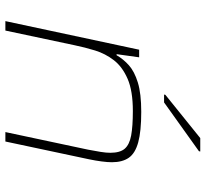

<svg xmlns="http://www.w3.org/2000/svg" viewBox="-46 -738 783 732"><g transform="rotate(90 346.0 -371.5)"><path d="M60 0 169 -510H198L186 -424H190Q205 -450 228.5 -471Q252 -492 294 -505Q336 -518 406 -518Q480 -518 522 -506.5Q564 -495 581 -470.5Q598 -446 598 -406Q598 -390 595 -367Q592 -344 587 -320L519 0H483L550 -315Q555 -341 558.5 -362.5Q562 -384 562 -400Q562 -437 546.5 -455Q531 -473 496 -479.5Q461 -486 403 -486Q326 -486 280 -466Q234 -446 209 -413.5Q184 -381 172 -342Q160 -303 152 -264L96 0ZM340 -605 341 -610 506 -743H557L556 -738L370 -605Z"/></g></svg>

Font: Saira Expanded Thin
Style: Italic
Weight: 250
Width: 7
Italic angle: -12°
Designer: Hector Gatti with collaboration of the Omnibus-Type team
Foundry: Omnibus-Type
Version: Version 1.101